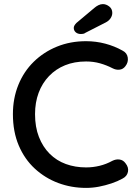

<svg xmlns="http://www.w3.org/2000/svg" viewBox="-20 -907 676 937"><path d="M578 -660Q600 -649 603.5 -626Q607 -603 592 -584Q581 -569 563.5 -567Q546 -565 529 -574Q500 -589 468 -598Q436 -607 400 -607Q343 -607 297.5 -588.5Q252 -570 219 -535.5Q186 -501 168.5 -454Q151 -407 151 -350Q151 -287 170 -238.5Q189 -190 222.5 -156.5Q256 -123 301.5 -106.5Q347 -90 400 -90Q434 -90 466.5 -98Q499 -106 528 -122Q546 -131 563.5 -128.5Q581 -126 592 -111Q609 -90 604.5 -68.5Q600 -47 579 -36Q554 -22 524 -12Q494 -2 463 4Q432 10 400 10Q328 10 264 -14Q200 -38 150 -84Q100 -130 71.5 -197Q43 -264 43 -350Q43 -427 69.5 -492.5Q96 -558 144.5 -605.5Q193 -653 258 -679.5Q323 -706 400 -706Q448 -706 493.5 -694Q539 -682 578 -660ZM375 -741Q359 -741 349.5 -749.5Q340 -758 340 -771Q340 -777 343.5 -783Q347 -789 353 -795L440 -868Q449 -876 460 -881.5Q471 -887 482 -887Q498 -887 513 -875.5Q528 -864 528 -844Q528 -831 520 -818.5Q512 -806 497 -798L397 -747Q392 -743 386 -742Q380 -741 375 -741Z"/></svg>

Font: Quicksand SemiBold
Style: Regular
Weight: 600
Designer: Andrew Paglinawan
Foundry: Andrew Paglinawan
Version: Version 3.006